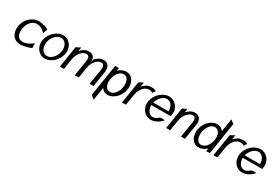

<svg xmlns="http://www.w3.org/2000/svg" viewBox="73 -1762 4450 3072"><g transform="rotate(30 2298.0 -225.5)"><path d="M63 -226C58 -192 58 -160 64 -131C82 -48 140 11 236 11C305 11 381 -10 434 -36V-126L406 -104C359 -68 303 -44 245 -44C225 -44 208 -48 192 -57C149 -81 127 -141 140 -226C144 -252 151 -276 161 -298C190 -360 242 -408 308 -408C366 -408 411 -384 445 -347L465 -325L494 -415C449 -441 380 -462 311 -462C281 -462 255 -456 228 -444C152 -411 81 -338 63 -226Z M512 -226C491 -95 578 11 689 11C800 11 919 -95 940 -226C961 -357 875 -462 764 -462C653 -462 533 -357 512 -226ZM584 -226C600 -328 678 -409 756 -409C834 -409 884 -328 868 -226C852 -124 776 -42 698 -42C620 -42 568 -124 584 -226Z M966 0H1040L1071 -196C1080 -255 1106 -301 1134 -334C1159 -363 1194 -389 1235 -389C1282 -389 1296 -347 1287 -289L1241 0H1313H1315L1346 -196C1355 -255 1380 -301 1408 -334C1433 -363 1468 -389 1509 -389C1556 -389 1570 -347 1561 -289L1515 0H1587L1632 -284C1647 -379 1608 -443 1524 -443C1458 -443 1409 -405 1372 -362L1359 -280L1357 -279L1360 -295C1374 -383 1333 -443 1249 -443C1183 -443 1134 -405 1097 -362L1109 -435L1028 -394Z M1633 136 1698 190 1736 -50C1760 -16 1795 11 1857 11C1945 11 2064 -83 2086 -225C2105 -344 2046 -462 1932 -462C1869 -462 1822 -432 1786 -397L1794 -451H1726ZM1763 -224C1779 -328 1838 -406 1918 -406C1989 -406 2022 -319 2007 -224C1993 -136 1937 -48 1862 -48C1783 -48 1749 -136 1763 -224Z M2113 0H2186L2218 -201C2227 -260 2252 -306 2280 -339C2305 -368 2339 -394 2382 -394C2427 -394 2437 -387 2453 -374L2492 -427C2466 -439 2457 -448 2399 -448C2329 -448 2281 -410 2244 -367L2257 -451L2178 -409Z M2467 -226C2446 -95 2534 11 2645 11C2718 11 2796 -31 2848 -94C2848 -94 2788 -110 2751 -88C2721 -59 2689 -42 2654 -42C2586 -42 2539 -109 2539 -199H2899L2904 -232C2924 -360 2833 -462 2720 -462C2609 -462 2488 -357 2467 -226ZM2546 -249C2574 -341 2643 -409 2712 -409C2781 -409 2831 -341 2830 -249Z M2929 0H3003L3034 -196C3043 -255 3069 -301 3097 -334C3122 -363 3157 -389 3198 -389C3245 -389 3259 -347 3250 -289L3204 0H3276L3321 -284C3336 -379 3296 -443 3212 -443C3146 -443 3097 -405 3060 -362L3072 -435L2991 -394Z M3375 -226C3356 -107 3415 11 3529 11C3592 11 3640 -19 3677 -54L3668 0H3735L3829 -591L3764 -641L3726 -401C3702 -435 3666 -462 3604 -462C3516 -462 3397 -368 3375 -226ZM3453 -227C3467 -315 3524 -403 3599 -403C3678 -403 3712 -315 3698 -227C3682 -123 3622 -45 3542 -45C3471 -45 3438 -132 3453 -227Z M3802 0H3875L3907 -201C3916 -260 3941 -306 3969 -339C3994 -368 4028 -394 4071 -394C4116 -394 4126 -387 4142 -374L4181 -427C4155 -439 4146 -448 4088 -448C4018 -448 3970 -410 3933 -367L3946 -451L3867 -409Z M4156 -226C4135 -95 4223 11 4334 11C4407 11 4485 -31 4537 -94C4537 -94 4477 -110 4440 -88C4410 -59 4378 -42 4343 -42C4275 -42 4228 -109 4228 -199H4588L4593 -232C4613 -360 4522 -462 4409 -462C4298 -462 4177 -357 4156 -226ZM4235 -249C4263 -341 4332 -409 4401 -409C4470 -409 4520 -341 4519 -249Z"/></g></svg>

Font: Charger Sport
Style: DfNrwObl
Weight: 400
Designer: Jasper
Foundry: Cannot Into Space Fonts
Version: Version 1.1